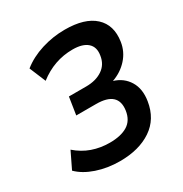

<svg xmlns="http://www.w3.org/2000/svg" viewBox="-168 -844 937 983"><g transform="rotate(-30 300.0 -352.5)"><path d="M261 10Q188 10 124.5 -11.5Q61 -33 23 -71L70 -168Q111 -132 159.5 -115Q208 -98 263 -98Q329 -98 368 -122Q407 -146 415 -200Q430 -305 300 -305H183L199 -408H301Q359 -408 397.5 -434Q436 -460 443 -509Q451 -556 422.5 -581.5Q394 -607 335 -607Q226 -607 136 -537L96 -633Q146 -673 213.5 -694Q281 -715 351 -715Q469 -715 526 -662.5Q583 -610 569 -518Q561 -464 524.5 -423.5Q488 -383 434 -364Q490 -347 518.5 -300Q547 -253 536 -185Q521 -89 447.5 -39.5Q374 10 261 10Z"/></g></svg>

Font: Mulish
Style: Bold Italic
Weight: 700
Italic angle: -9°
Designer: Vernon Adams
Foundry: Vernon Adams
Version: Version 3.603; ttfautohint (v1.8.3)